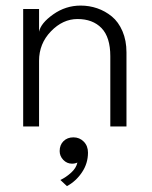

<svg xmlns="http://www.w3.org/2000/svg" viewBox="-20 -442 531 671"><path d="M262 -422.5Q292 -422.5 319.8 -413Q347.5 -403.5 370.8 -384.5Q394 -365.5 408 -333Q422 -300.5 422 -259V0H365.5V-245.5Q365.5 -312 334.8 -343.8Q304 -375.5 251 -375.5Q199.5 -375.5 158 -332.5Q116.5 -289.5 116.5 -229.5V0H61V-410.5H116.5V-331Q122.5 -361 166 -391.8Q209.5 -422.5 262 -422.5ZM236.5 38Q258 38 272.8 53Q287.5 68 287.5 91.5Q287.5 129 266.5 160.2Q245.5 191.5 214 208.5L191 187Q211 177.5 228.8 161.2Q246.5 145 250.5 126Q242.5 130 231.5 130Q214 130 201.2 116.8Q188.5 103.5 188.5 86Q188.5 64.5 202 51.2Q215.5 38 236.5 38Z"/></svg>

Font: League Spartan Light
Style: Regular
Weight: 277
Foundry: The League of Moveable Type
Version: Version 2.002